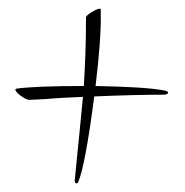

<svg xmlns="http://www.w3.org/2000/svg" viewBox="-20 -443 425 442"><path d="M156 -21Q152 -21 152 -27Q152 -30 158 -88Q160 -110 163.5 -143Q167 -176 171 -220Q149 -219 128 -218Q107 -217 86 -215Q66 -214 56.5 -213.5Q47 -213 48 -213Q41 -213 28.5 -222Q16 -231 15 -237L18 -239Q63 -245 173 -245Q175 -277 176.5 -316.5Q178 -356 178 -403Q178 -407 191 -415Q204 -423 210 -423L212 -422V-409Q213 -354 200 -245Q256 -244 296.5 -241.5Q337 -239 362 -234Q367 -232 367 -230Q367 -225 356 -225Q323 -225 283.5 -224Q244 -223 197 -221Q176 -60 160 -24Q159 -21 156 -21Z"/></svg>

Font: Love Light
Style: Regular
Weight: 400
Designer: Robert E. Leuschke
Foundry: Robert E. Leuschke
Version: Version 1.010; ttfautohint (v1.8.3)